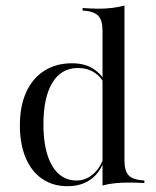

<svg xmlns="http://www.w3.org/2000/svg" viewBox="-20 -652 554 684"><path d="M345.2 8.9V-543.5Q345.2 -579.8 329.8 -596Q314.5 -612.1 274.2 -614.5V-623.4Q288.7 -622.6 302.8 -621.8Q316.9 -621 331.5 -621Q356.5 -621 379.8 -623.8Q403.2 -626.6 423.4 -632.3V-79.8Q423.4 -43.5 438.3 -27.4Q453.2 -11.3 494.4 -8.9V0Q479.8 -0.8 465.7 -1.2Q451.6 -1.6 437.9 -1.6Q412.1 -1.6 388.7 0.8Q365.3 3.2 345.2 8.9ZM220.2 11.3Q168.5 11.3 130.2 -14.9Q91.9 -41.1 71.4 -89.9Q50.8 -138.7 50.8 -205.6Q50.8 -274.2 73.4 -323.8Q96 -373.4 137.9 -400Q179.8 -426.6 237.1 -426.6Q283.9 -426.6 314.9 -405.2Q346 -383.9 352.4 -359.7L350 -353.2Q342.7 -375.8 317.7 -392.7Q292.7 -409.7 257.3 -409.7Q198.4 -409.7 166.5 -357.3Q134.7 -304.8 134.7 -208.9Q134.7 -114.5 165.7 -61.7Q196.8 -8.9 252.4 -8.9Q286.3 -8.9 312.9 -32.7Q339.5 -56.5 351.6 -97.6L354 -89.5Q340.3 -41.1 306 -14.9Q271.8 11.3 220.2 11.3Z"/></svg>

Font: Playfair 144pt
Style: Regular
Weight: 400
Designer: Claus Eggers Sørensen
Foundry: Claus Eggers Sørensen
Version: Version 2.001;gftools[0.9.30]